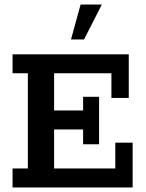

<svg xmlns="http://www.w3.org/2000/svg" viewBox="-20 -821 638 841"><path d="M35 0V-83H102V-500H35V-583H544V-392H468V-500H217V-337H344V-397H414V-189H344V-254H217V-83H485V-196H561V0ZM291 -648 333 -801H426L348 -648Z"/></svg>

Font: Rokkitt SemiBold
Style: Regular
Weight: 600
Designer: Vernon Adams
Foundry: Vernon Adams
Version: Version 3.103